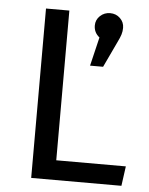

<svg xmlns="http://www.w3.org/2000/svg" viewBox="-51 -735 605 778"><g transform="rotate(5 251.5 -346.5)"><path d="M105 0V-689H200V-80H483L472 0ZM308 -638Q308 -661 325 -677Q342 -693 366 -693Q390 -693 406.5 -677Q423 -661 423 -638Q423 -624 419 -611Q415 -598 406 -580L356 -474H303L331 -591Q308 -609 308 -638Z"/></g></svg>

Font: Feura Sans
Style: Regular
Weight: 400
Designer: Carrois Corporate & Edenspiekermann
Foundry: Carrois Corporate GbR & Edenspiekermann AG
Version: Version 1.001